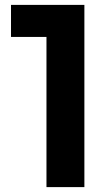

<svg xmlns="http://www.w3.org/2000/svg" viewBox="-20 -765 453 785"><path d="M170 0H325V-745H25V-614H170Z"/></svg>

Font: Plus Jakarta Sans ExtraBold
Style: Regular
Weight: 800
Designer: Gumpita Rahayu
Foundry: Tokotype
Version: Version 2.004; ttfautohint (v1.8.3)